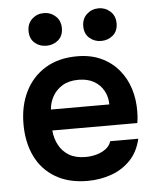

<svg xmlns="http://www.w3.org/2000/svg" viewBox="-53 -779 680 832"><g transform="rotate(-5 287.0 -363.5)"><path d="M295 7Q213 7 155.5 -27Q98 -61 68.5 -121.5Q39 -182 39 -262Q39 -342 69.5 -403.5Q100 -465 157.5 -500Q215 -535 296 -535Q354 -535 399 -514.5Q444 -494 475 -457.5Q506 -421 521 -373.5Q536 -326 535 -272Q535 -260 534 -248.5Q533 -237 531 -224H161Q164 -189 179.5 -160Q195 -131 223.5 -114Q252 -97 295 -97Q320 -97 343 -103.5Q366 -110 383.5 -123Q401 -136 407 -156H529Q516 -99 481 -63Q446 -27 397.5 -10Q349 7 295 7ZM163 -315H417Q417 -348 402 -375Q387 -402 359.5 -417.5Q332 -433 293 -433Q251 -433 223 -416Q195 -399 180 -372Q165 -345 163 -315ZM406 -592Q377 -592 355.5 -610.5Q334 -629 334 -662Q334 -695 355.5 -714.5Q377 -734 407 -734Q436 -734 457.5 -714.5Q479 -695 479 -662Q479 -629 457.5 -610.5Q436 -592 406 -592ZM168 -592Q138 -592 117 -610.5Q96 -629 96 -662Q96 -695 117.5 -714.5Q139 -734 168 -734Q198 -734 219.5 -714.5Q241 -695 241 -662Q241 -629 219.5 -610.5Q198 -592 168 -592Z"/></g></svg>

Font: Onest SemiBold
Style: Regular
Weight: 600
Designer: Dmitri Voloshin, Andrey Kudryavtsev
Foundry: Dmitri Voloshin, Andrey Kudryavtsev
Version: Version 1.000;gftools[0.9.33]